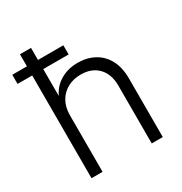

<svg xmlns="http://www.w3.org/2000/svg" viewBox="-179 -852 923 976"><g transform="rotate(-30 282.0 -364.0)"><path d="M141.6 -331.1V0H76.7V-727.5H141.6V-410.2H127.4Q149.9 -480 197.8 -511.7Q245.6 -543.5 307.6 -543.5Q362.3 -543.5 404.8 -520.5Q447.3 -497.6 471.2 -453.1Q495.1 -408.7 495.1 -343.8V0H430.2V-339.4Q430.2 -407.2 392.8 -445.6Q355.5 -483.9 292.5 -483.9Q249.5 -483.9 215.3 -465.8Q181.2 -447.8 161.4 -413.6Q141.6 -379.4 141.6 -331.1ZM-9.3 -603V-656.7H290.5V-603Z"/></g></svg>

Font: Inter 20pt Light
Style: Regular
Weight: 300
Version: Version 4.001;git-66647c0bb